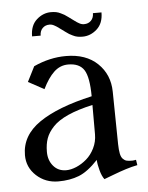

<svg xmlns="http://www.w3.org/2000/svg" viewBox="-50 -711 586 762"><g transform="rotate(-5 242.5 -329.5)"><path d="M313.5 -171.4V-288.1Q254.4 -274.9 215.1 -257.3Q175.8 -239.7 154.8 -217.5Q133.8 -195.3 125.5 -172.1Q117.2 -148.9 117.2 -118.2Q117.2 -84.5 136.5 -61.8Q155.8 -39.1 187.5 -39.1Q206.5 -39.1 228.3 -48.3Q250 -57.6 269 -74Q288.1 -90.3 300.8 -116Q313.5 -141.6 313.5 -171.4ZM225.1 -490.7Q305.2 -490.7 351.3 -446.3Q397.5 -401.9 398.4 -333.5L401.4 -124.5Q401.9 -101.1 404.8 -86.7Q407.7 -72.3 414.6 -65.2Q421.4 -58.1 429.2 -56.2Q437 -54.2 451.2 -54.2Q457 -54.2 466.8 -56.2L470.2 -34.7Q447.8 -30.3 424.3 -22.9Q400.9 -15.6 371.1 -4.2Q341.3 7.3 335.4 9.3Q325.7 -2.9 319.1 -26.9Q312.5 -50.8 311.5 -69.3Q271 -25.9 234.9 -11.7Q198.7 2.4 152.8 2.4Q101.6 2.4 65.4 -30.8Q29.3 -64 29.3 -112.8Q29.3 -190.9 102.8 -241.5Q176.3 -292 313.5 -322.8Q313 -398.9 294.7 -427.7Q276.4 -456.5 231.4 -456.5Q199.2 -456.5 174.8 -433.6Q150.4 -410.6 129.4 -367.2L66.4 -401.4L96.7 -461.4Q160.6 -490.7 225.1 -490.7ZM261.2 -634.8Q264.2 -632.8 271 -627.7Q277.8 -622.6 281 -620.6Q284.2 -618.7 289.3 -615.7Q294.4 -612.8 299.1 -611.6Q303.7 -610.4 308.6 -610.4Q325.7 -610.4 336.4 -621.3Q347.2 -632.3 347.2 -650.9H381.3Q381.3 -607.4 355.7 -584.5Q330.1 -561.5 298.3 -561.5Q287.6 -561.5 278.3 -563.2Q269 -564.9 259.5 -569.8Q250 -574.7 245.8 -576.9Q241.7 -579.1 231 -587.2Q220.2 -595.2 218.8 -596.2Q215.8 -598.1 209 -603.3Q202.1 -608.4 199 -610.4Q195.8 -612.3 190.7 -615.2Q185.5 -618.2 180.9 -619.4Q176.3 -620.6 171.4 -620.6Q154.3 -620.6 143.6 -609.6Q132.8 -598.6 132.8 -580.1H98.6Q98.6 -623.5 124.3 -646.5Q149.9 -669.4 181.6 -669.4Q192.4 -669.4 201.7 -667.7Q210.9 -666 220.5 -661.1Q230 -656.2 234.1 -654.1Q238.3 -651.9 249 -643.8Q259.8 -635.7 261.2 -634.8Z"/></g></svg>

Font: Flanker
Style: Regular
Weight: 400
Designer: Flanker
Foundry: Flanker
Version: Version 2.027